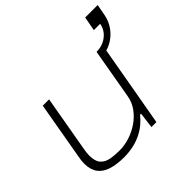

<svg xmlns="http://www.w3.org/2000/svg" viewBox="-174 -899 1098 1098"><g transform="rotate(-45 375.0 -349.5)"><path d="M244 12Q183 12 140.5 -1.5Q98 -15 76 -45Q54 -75 54 -124Q54 -136 55.5 -149.5Q57 -163 60 -178L121 -526H172L113 -189Q110 -174 108.5 -160.5Q107 -147 107 -136Q107 -90 126.5 -68Q146 -46 179 -40Q212 -34 252 -34Q291 -34 332 -47Q373 -60 409 -84.5Q445 -109 470.5 -144Q496 -179 503 -223L556 -526H607L514 0H474L486 -96H478Q442 -52 401 -28.5Q360 -5 319.5 3.5Q279 12 244 12ZM549 -485 556 -526Q605 -526 641 -554Q677 -582 684 -625H633L649 -711H750L738 -646Q730 -600 703 -563.5Q676 -527 636 -506Q596 -485 549 -485Z"/></g></svg>

Font: Archivo Expanded Thin
Style: Italic
Weight: 250
Width: 7
Italic angle: -10°
Designer: Hector Gatti
Foundry: Omnibus-Type
Version: Version 2.001